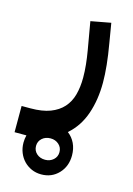

<svg xmlns="http://www.w3.org/2000/svg" viewBox="-167 -361 555 799"><g transform="rotate(15 110.0 38.5)"><path d="M92 381Q69 381 50 372.5Q31 364 17 349.5Q3 335 -5 315Q-13 295 -13 272Q-13 264 -12 256Q-11 248 -9 240H-60V127H-22Q29 127 63 114Q97 101 118 77.5Q139 54 148 21Q157 -12 157 -53Q157 -80 154 -109Q151 -138 146 -167L125 -288L211 -304L225 -220Q242 -123 242 -54Q242 20 221 81Q200 142 154 182Q174 197 185 220Q196 243 196 272Q196 319 166.5 350Q137 381 92 381ZM92 318Q113 318 127.5 305Q142 292 142 272Q142 252 127.5 239Q113 226 92 226Q70 226 55.5 239Q41 252 41 272Q41 292 55.5 305Q70 318 92 318Z"/></g></svg>

Font: IBM Plex Sans Arabic Medm
Style: Regular
Weight: 500
Designer: Mike Abbink, Paul van der Laan, Pieter van Rosmalen, Wael Morcos, Khajak Apelian
Foundry: Bold Monday
Version: Version 1.005